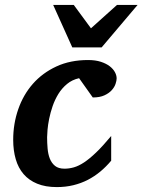

<svg xmlns="http://www.w3.org/2000/svg" viewBox="-20 -742 575 774"><path d="M450.2 -425.8Q450.2 -417 445.8 -403.8Q441.4 -390.6 430.4 -378.4Q419.4 -366.2 400.9 -357.7Q382.3 -349.1 354 -349.1L298.8 -426.8Q270.5 -420.4 250 -403.3Q229.5 -386.2 215.3 -363.3Q201.2 -340.3 192.1 -314Q183.1 -287.6 178.2 -263.2Q173.3 -238.8 171.6 -219Q169.9 -199.2 169.9 -189Q169.9 -166 171.9 -143.3Q173.8 -120.6 180.9 -102.5Q188 -84.5 201.9 -73.2Q215.8 -62 240.2 -62Q258.8 -62 277.8 -67.4Q296.9 -72.8 319.1 -87.4Q341.3 -102.1 367.9 -127.7Q394.5 -153.3 428.2 -193.8V-94.2Q407.7 -69.8 384.3 -50.3Q360.8 -30.8 333.7 -16.8Q306.6 -2.9 275.6 4.6Q244.6 12.2 209 12.2Q163.1 12.2 129.9 -1.5Q96.7 -15.1 75.2 -40Q53.7 -64.9 43.5 -100.1Q33.2 -135.3 33.2 -178.2Q33.2 -243.2 53.5 -301.5Q73.7 -359.9 112.5 -404.1Q151.4 -448.2 207.3 -474.1Q263.2 -500 335 -500Q364.7 -500 386.5 -492.9Q408.2 -485.8 422.4 -474.9Q436.5 -463.9 443.4 -450.9Q450.2 -438 450.2 -425.8ZM389.6 -550.8H271.5L194.3 -722.2H277.3L346.7 -627.9L451.7 -722.2H534.7Z"/></svg>

Font: Charis SIL Eur
Style: Bold Italic
Weight: 700
Italic angle: -11°
Foundry: SIL International
Version: Version 5.000